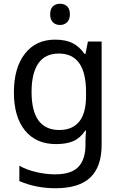

<svg xmlns="http://www.w3.org/2000/svg" viewBox="-20 -757 640 1022"><path d="M83 207V125Q121 147 173 159Q225 171 273 171Q360 171 397.5 131Q435 91 435 14V-5Q435 -32 438 -62H434Q407 -22 370.5 -6Q334 10 278 10Q172 10 113 -62.5Q54 -135 54 -265Q54 -396 112.5 -471Q171 -546 273 -546Q328 -546 364.5 -528.5Q401 -511 430 -470H435L448 -536H521V14Q521 130 461 187.5Q401 245 275 245Q172 245 83 207ZM438 -246V-267Q438 -472 293 -472Q220 -472 184 -419.5Q148 -367 148 -268Q148 -65 296 -65Q365 -65 401.5 -109.5Q438 -154 438 -246ZM247 -681Q247 -709 261.5 -723Q276 -737 300 -737Q323 -737 337.5 -723Q352 -709 352 -681Q352 -653 337 -638.5Q322 -624 300 -624Q276 -624 261.5 -638.5Q247 -653 247 -681Z"/></svg>

Font: Noto Sans Mono UI
Style: Regular
Weight: 400
Monospace: yes
Designer: Monotype Design team
Foundry: Monotype Imaging Inc.
Version: Version 1.000